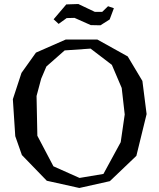

<svg xmlns="http://www.w3.org/2000/svg" viewBox="-20 -912 793 956"><path d="M465 -715 616 -631 689 -509 710 -344 659 -136 527 -10 375 24 213 -12 89 -140 56 -234 44 -418 87 -549 159 -650 307 -715ZM376 -26 495 -46 581 -204 601 -342 586 -474 537 -589 431 -670 302 -661 211 -581 185 -520 162 -434 166 -236 246 -84ZM272 -793 247 -816 310 -890 370 -892 452 -853H489L518 -881L547 -871L526 -815L480 -786L432 -787L351 -823L312 -822Z"/></svg>

Font: Alike Angular
Style: Regular
Weight: 400
Designer: Sveta Sebyakina
Foundry: Cyreal (www.cyreal.org)
Version: Version 1.300; ttfautohint (v1.8.4.7-5d5b)